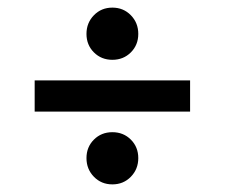

<svg xmlns="http://www.w3.org/2000/svg" viewBox="-20 -612 590 504"><path d="M275 -128Q246 -128 226.5 -148Q207 -168 207 -197Q207 -226 226.5 -245.5Q246 -265 275 -265Q304 -265 323.5 -245.5Q343 -226 343 -197Q343 -168 323.5 -148Q304 -128 275 -128ZM71 -401H479V-319H71ZM275 -455Q246 -455 226.5 -474.5Q207 -494 207 -523Q207 -552 226.5 -572Q246 -592 275 -592Q304 -592 323.5 -572Q343 -552 343 -523Q343 -494 323.5 -474.5Q304 -455 275 -455Z"/></svg>

Font: Golos UI
Style: Regular
Weight: 400
Designer: A.Korolkova, Vitaly Kuzmin
Foundry: ParaType Ltd
Version: Version 2.000